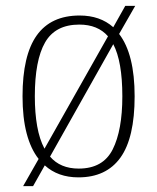

<svg xmlns="http://www.w3.org/2000/svg" viewBox="-20 -596 537 656"><path d="M112 -53Q85 -87 71 -140.5Q57 -194 57 -267Q57 -407 105.5 -475Q154 -543 252 -543Q322 -543 367 -503L408 -576H442L387 -480Q440 -411 440 -267Q440 -125 391.5 -57.5Q343 10 248 10Q178 10 133 -31L93 40H59ZM349 -472Q314 -512 251 -512Q169 -512 134 -451Q99 -390 99 -267Q99 -210 107 -165Q115 -120 132 -88ZM249 -20Q332 -20 365 -85.5Q398 -151 398 -267Q398 -386 367 -445L151 -61Q186 -20 249 -20Z"/></svg>

Font: Noto Serif Khmer SemiCondensed ExtraLight
Style: Regular
Weight: 200
Width: 4
Designer: Danh Hong and the Monotype Design Team
Foundry: Monotype Imaging Inc.
Version: Version 2.004; ttfautohint (v1.8.4.7-5d5b)